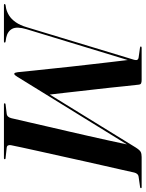

<svg xmlns="http://www.w3.org/2000/svg" viewBox="52 -838 740 976"><g transform="rotate(90 422.0 -350.0)"><path d="M416 -221.5 391.5 -195.5 683.5 -669.5Q696.5 -690 705.8 -695Q715 -700 732 -700H885.5Q888.5 -700 889.5 -699.2Q890.5 -698.5 890.5 -697Q890.5 -695 889.2 -693.8Q888 -692.5 884 -692L831.5 -684.5Q824 -683.5 818.8 -677.8Q813.5 -672 811 -662Q806.5 -642 797.8 -602.8Q789 -563.5 777.2 -512.2Q765.5 -461 752.8 -403.8Q740 -346.5 727.5 -289.5Q715 -232.5 703.5 -181.8Q692 -131 684 -92.8Q676 -54.5 672 -35.5Q670.5 -27.5 673.2 -21.2Q676 -15 685.5 -14L736.5 -8.5Q740 -8.5 741.8 -7.2Q743.5 -6 743.5 -4Q743.5 -2.5 742 -1.2Q740.5 0 737 0H465Q462 0 460.5 -1Q459 -2 459 -4Q459 -6 460.8 -7Q462.5 -8 465.5 -8.5L512 -14Q521.5 -15 527 -21.5Q532.5 -28 535 -38.5Q546 -86 557 -133.8Q568 -181.5 579.2 -230.2Q590.5 -279 602 -328.5Q613.5 -378 625 -429Q636.5 -480 648.2 -533Q660 -586 671.5 -641L683.5 -650L324 -67.5Q319.5 -60.5 316.2 -56.5Q313 -52.5 309 -52.5Q305.5 -52.5 303.8 -57.5Q302 -62.5 301 -70Q297.5 -108.5 292.8 -151.2Q288 -194 283.2 -241Q278.5 -288 273 -337.5Q267.5 -387 261.5 -438.8Q255.5 -490.5 249.5 -543Q243.5 -595.5 237 -647.5L246 -652L82.5 -115Q68 -66.5 80.2 -42.5Q92.5 -18.5 125.5 -11.5L144.5 -8.5Q150.5 -7.5 150.5 -4Q150.5 -2 149 -1Q147.5 0 144.5 0H-39.5Q-42.5 0 -44 -0.8Q-45.5 -1.5 -45.5 -3.5Q-45.5 -5.5 -43.8 -6.8Q-42 -8 -39 -8.5L-23.5 -11Q-5.5 -15 12.8 -26.2Q31 -37.5 46.8 -59.8Q62.5 -82 73 -118L238 -662Q241 -672.5 237.8 -678.2Q234.5 -684 224 -685L177.5 -691.5Q173 -692 171.8 -693Q170.5 -694 170.5 -696Q170.5 -698 172.2 -699Q174 -700 177 -700H340.5Q350.5 -700 357 -697.5Q363.5 -695 364.5 -684Q368.5 -651 372 -615.5Q375.5 -580 379.5 -542.8Q383.5 -505.5 388 -466.8Q392.5 -428 397 -387.8Q401.5 -347.5 406.2 -305.8Q411 -264 416 -221.5Z"/></g></svg>

Font: Fraunces 120pt SemiBold
Style: Italic
Weight: 600
Italic angle: -16°
Version: Version 1.000;[b76b70a41]